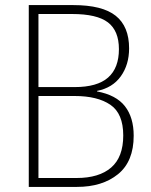

<svg xmlns="http://www.w3.org/2000/svg" viewBox="-20 -734 594 754"><path d="M268 -714Q382 -714 434.5 -672Q487 -630 487 -544Q487 -480 454.5 -434.5Q422 -389 361 -377V-375Q436 -361 470.5 -317Q505 -273 505 -201Q505 -100 443.5 -50Q382 0 282 0H93V-714ZM273 -392Q362 -392 404.5 -429.5Q447 -467 447 -541Q447 -613 404 -646Q361 -679 263 -679H131V-392ZM131 -357V-35H281Q369 -35 416.5 -76Q464 -117 464 -202Q464 -288 413.5 -322.5Q363 -357 273 -357Z"/></svg>

Font: Noto Sans Hebrew SemiCondensed ExtraLight
Style: Regular
Weight: 200
Width: 4
Designer: Monotype Design Team
Foundry: Monotype Imaging Inc.
Version: Version 2.004; ttfautohint (v1.8.4.7-5d5b)